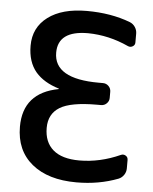

<svg xmlns="http://www.w3.org/2000/svg" viewBox="-53 -809 669 841"><g transform="rotate(5 281.0 -388.0)"><path d="M314.5 -11.7Q189.5 -11.7 118.2 -70.3Q46.9 -128.9 46.9 -233.4Q46.9 -382.8 202.1 -412.1Q202.1 -412.1 202.1 -413.1Q202.1 -414.1 202.1 -414.1Q134.8 -434.6 99.6 -475.6Q62.5 -519.5 62.5 -590.8Q62.5 -670.9 124.5 -717.3Q186.5 -763.7 294.9 -763.7Q401.4 -763.7 486.3 -731.4Q501 -725.6 509.8 -712.4Q518.6 -699.2 518.6 -683.6V-644.5Q518.6 -632.8 508.3 -627Q498 -621.1 487.3 -626Q400.4 -666 308.6 -667Q176.8 -667 176.8 -570.3Q176.8 -455.1 374 -455.1H392.6Q407.2 -455.1 417.5 -444.8Q427.7 -434.6 427.7 -419.9V-392.6Q427.7 -378.9 417.5 -368.7Q407.2 -358.4 392.6 -358.4H374Q259.8 -358.4 211.9 -329.1Q164.1 -299.8 164.1 -238.3Q164.1 -175.8 203.1 -142.1Q242.2 -108.4 318.4 -108.4Q409.2 -108.4 498 -148.4Q508.8 -153.3 519 -147.5Q529.3 -141.6 529.3 -128.9V-91.8Q529.3 -76.2 520.5 -63Q511.7 -49.8 497.1 -43.9Q413.1 -11.7 314.5 -11.7Z"/></g></svg>

Font: Gen Jyuu GothicL Medium
Style: Regular
Weight: 500
Designer: [Source Han Sans]
Ryoko NISHIZUKA  (kana & ideographs); Paul D. Hunt (Latin, Greek & Cyrillic); Wenlong ZHANG  (bopomofo
Version: Version 1.002.20150607